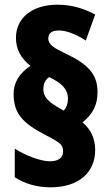

<svg xmlns="http://www.w3.org/2000/svg" viewBox="-20 -781 476 819"><path d="M38 -382C38 -297 75 -256 178 -203C240 -171 249 -162 249 -135C249 -107 229 -93 191 -93C154 -93 85 -119 43 -147V-25C86 3 137 18 196 18C314 18 386 -44 386 -141C386 -189 368 -229 332 -259C376 -295 396 -332 396 -389C396 -464 356 -507 259 -553C213 -575 186 -590 186 -616C186 -640 201 -651 232 -651C263 -651 305 -635 346 -608L386 -719C334 -747 281 -761 225 -761C120 -761 48 -707 48 -619C48 -572 69 -532 110 -500C64 -470 38 -429 38 -382ZM165 -401C165 -424 173 -441 190 -452C247 -425 270 -398 270 -360C270 -340 264 -323 252 -309L226 -324C180 -351 165 -372 165 -401Z"/></svg>

Font: Noto Sans Georgian ExtraCondensed Black
Style: Regular
Weight: 900
Width: 2
Designer: Monotype Design Team, Akaki Razmadze
Foundry: Google LLC
Version: Version 2.005